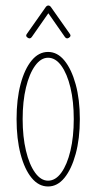

<svg xmlns="http://www.w3.org/2000/svg" viewBox="-20 -670 349 695"><path d="M154 5Q120 5 94.5 -26Q69 -57 54.5 -112Q40 -167 40 -239Q40 -311 54.5 -365.5Q69 -420 94.5 -451Q120 -482 154 -482Q188 -482 213.5 -450.5Q239 -419 254 -364.5Q269 -310 269 -239Q269 -168 254 -113Q239 -58 213.5 -26.5Q188 5 154 5ZM154 -16Q181 -16 202 -45Q223 -74 235 -124.5Q247 -175 247 -239Q247 -303 235 -353Q223 -403 202 -432Q181 -461 154 -461Q128 -461 107 -432Q86 -403 74 -353Q62 -303 62 -239Q62 -175 74 -124.5Q86 -74 107 -45Q128 -16 154 -16ZM81 -533Q71 -539 77 -547L146 -645Q150 -650 155 -650Q160 -650 164 -645L233 -547Q239 -539 229 -533Q221 -528 215 -536L155 -622L95 -536Q89 -528 81 -533Z"/></svg>

Font: Zen Loop
Style: Regular
Weight: 400
Designer: Yoshimichi Ohira
Foundry: A-1 Corp ZenFonts
Version: Version 1.000; ttfautohint (v1.8.3)